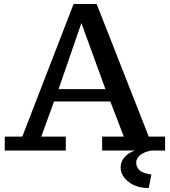

<svg xmlns="http://www.w3.org/2000/svg" viewBox="-20 -755 852 963"><path d="M3.9 0ZM585 85Q585 60.1 599.4 40Q613.8 20 637 8.5Q660.2 -2.9 686.8 -9Q713.4 -15.1 740.2 -15.1V0Q701.7 6.8 682.4 23.4Q663.1 40 663.1 60.1Q663.1 82.5 679.4 98.4Q695.8 114.3 739.3 120.1L726.1 188Q663.6 188 624.3 156.7Q585 125.5 585 85ZM310.1 -69.8V0H3.9V-69.8H91.8L349.1 -734.9H464.8L726.1 -69.8H808.1V0H492.2V-69.8H601.1L533.2 -246.1H251L187 -69.8ZM508.8 -308.1 388.2 -639.2 273.9 -308.1Z"/></svg>

Font: Trocchi
Style: Regular
Weight: 400
Designer: vernon adams
Version: Version 1.0; ttfautohint (v0.8) -l 6 -r 50 -G 100